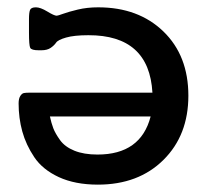

<svg xmlns="http://www.w3.org/2000/svg" viewBox="-20 -498 567 524"><path d="M30.8 -215.8Q30.8 -229 35.4 -236.1Q40 -243.2 45.4 -244.1Q50.8 -245.1 61 -245.1H396Q387.2 -402.3 221.2 -401.9Q182.1 -401.9 160.2 -395.5Q138.2 -389.2 133.1 -381.6Q127.9 -374 118.4 -367.4Q108.9 -360.8 92.8 -360.8H85.9Q65.9 -360.8 62.5 -367.4Q59.1 -374 59.1 -409.2V-445.8Q59.1 -463.9 62 -470.9Q64.9 -478 78.1 -478Q90.3 -478 109.1 -466.6Q127.9 -455.1 134.8 -455.1Q137.7 -455.1 152.3 -460.4Q167 -465.8 192.4 -471.9Q217.8 -478 248 -478Q357.9 -478 426 -412.1Q494.1 -346.2 494.1 -236.8Q494.1 -128.9 426 -61.5Q357.9 5.9 247.1 5.9Q185.1 5.9 140.6 -14.6Q96.2 -35.2 73.5 -69.1Q50.8 -103 40.8 -139.4Q30.8 -175.8 30.8 -215.8ZM116.2 -180.2Q120.1 -162.1 125.5 -147.9Q130.9 -133.8 144 -115.5Q157.2 -97.2 183.1 -86.7Q209 -76.2 246.1 -76.2Q364.3 -76.2 391.1 -180.2Z"/></svg>

Font: CMU Concrete
Style: Bold
Weight: 700
Version: Version 0.7.0